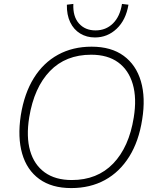

<svg xmlns="http://www.w3.org/2000/svg" viewBox="-20 -951 799 979"><path d="M86 -363Q104 -475 152.5 -553Q201 -631 276 -672Q351 -713 447 -713Q547 -713 610.5 -666.5Q674 -620 698.5 -536.5Q723 -453 705 -342Q688 -231 639 -152.5Q590 -74 515 -33Q440 8 343 8Q244 8 180.5 -38Q117 -84 93 -167.5Q69 -251 86 -363ZM129 -353Q113 -254 133.5 -182.5Q154 -111 208 -72Q262 -33 346 -33Q476 -33 557 -117Q638 -201 662 -352Q678 -450 657 -522Q636 -594 582.5 -633Q529 -672 445 -672Q315 -672 234.5 -588.5Q154 -505 129 -353ZM464 -760Q422 -760 389 -780Q356 -800 338 -837.5Q320 -875 321 -927L354 -931Q351 -867 382.5 -831.5Q414 -796 467 -796Q520 -796 556 -831.5Q592 -867 602 -931L635 -927Q622 -849 575 -804.5Q528 -760 464 -760Z"/></svg>

Font: Mulish ExtraLight
Style: Italic
Weight: 200
Italic angle: -9°
Designer: Vernon Adams
Foundry: Vernon Adams
Version: Version 3.603